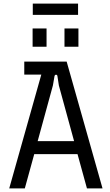

<svg xmlns="http://www.w3.org/2000/svg" viewBox="-20 -1040 607 1060"><path d="M31 0H117L169 -189H408L460 0H546L348 -700H114V-628H208ZM336 -782H413V-883H336ZM160 -782H237V-883H160ZM161 -958H411V-1020H161ZM188 -261 272 -568 281 -620C283 -630 296 -630 297 -620L305 -568L389 -261Z"/></svg>

Font: Finlandica
Style: Regular
Weight: 400
Designer: Niklas Ekholm, Juho Hiilivirta, Jaakko Suomalainen
Foundry: Helsinki Type Studio
Version: Version 2.000;Glyphs 3.2 (3202)